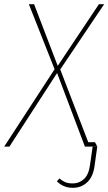

<svg xmlns="http://www.w3.org/2000/svg" viewBox="-43 -701 518 918"><path d="M379 -21H411L422 -1L387 0H363L230 -352L2 0H-23L218 -370L95 -681H120L233 -386L430 -681H455L245 -369ZM400 0H422L409 93Q402 144 374 170.5Q346 197 305 197Q260 197 229 166L241 152Q255 164 269 170Q283 176 305 176Q336 176 358.5 155Q381 134 387 90Z"/></svg>

Font: Fira Sans Condensed Thin
Style: Italic
Weight: 250
Width: 3
Italic angle: -8°
Designer: Carrois Corporate & Edenspiekermann AG
Foundry: Carrois Corporate GbR & Edenspiekermann AG
Version: Version 4.203